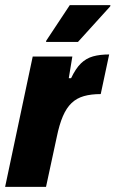

<svg xmlns="http://www.w3.org/2000/svg" viewBox="-25 -731 452 751"><path d="M-5 0 103 -510H258L244 -425H253Q271 -463 291.5 -483Q312 -503 339 -510.5Q366 -518 402 -518L369 -363Q331 -363 303 -355Q275 -347 255 -328Q235 -309 221 -276.5Q207 -244 197 -195L155 0ZM155 -567 156 -572 248 -711H407L406 -706L280 -567Z"/></svg>

Font: Saira SemiCondensed ExtraBold
Style: Italic
Weight: 800
Width: 4
Italic angle: -12°
Designer: Hector Gatti with collaboration of the Omnibus-Type team
Foundry: Omnibus-Type
Version: Version 1.101